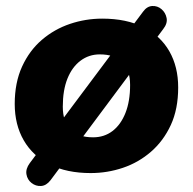

<svg xmlns="http://www.w3.org/2000/svg" viewBox="-20 -565 642 639"><path d="M282 11Q202 11 145.5 -17.5Q89 -46 59 -98Q29 -150 29 -219Q29 -290 53.5 -343.5Q78 -397 119.5 -432.5Q161 -468 213 -485.5Q265 -503 320 -503Q401 -503 457.5 -474.5Q514 -446 543.5 -394.5Q573 -343 573 -274Q573 -202 548.5 -149Q524 -96 482.5 -60Q441 -24 389 -6.5Q337 11 282 11ZM290 -108Q327 -108 354.5 -129Q382 -150 397.5 -189Q413 -228 413 -282Q413 -332 387.5 -358Q362 -384 312 -384Q276 -384 248 -363Q220 -342 204.5 -303.5Q189 -265 189 -210Q189 -160 214.5 -134Q240 -108 290 -108ZM148 35Q134 53 116.5 54Q99 55 85 44Q71 33 68 15Q65 -3 79 -22L456 -526Q469 -544 486.5 -545Q504 -546 517.5 -534.5Q531 -523 534.5 -505Q538 -487 523 -468Z"/></svg>

Font: Nunito ExtraLight Black
Style: Italic
Weight: 900
Italic angle: -9°
Version: Version 3.602